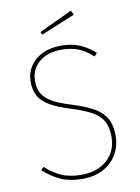

<svg xmlns="http://www.w3.org/2000/svg" viewBox="-95 -924 725 997"><g transform="rotate(-10 268.0 -425.5)"><path d="M445 -622 430 -605Q394 -639 355.5 -654.5Q317 -670 265 -670Q192 -670 147.5 -632Q103 -594 103 -534Q103 -492 119.5 -465Q136 -438 172 -418Q208 -398 274 -378Q344 -356 385 -332Q426 -308 446 -272.5Q466 -237 466 -182Q466 -126 439.5 -82Q413 -38 366 -14Q319 10 258 10Q194 10 146 -11Q98 -32 54 -72L69 -87Q109 -50 152.5 -31Q196 -12 257 -12Q341 -12 392.5 -58Q444 -104 444 -181Q444 -231 426 -262.5Q408 -294 370.5 -315.5Q333 -337 266 -358Q195 -380 155 -403Q115 -426 97.5 -457Q80 -488 80 -534Q80 -578 103 -614Q126 -650 168 -670.5Q210 -691 265 -691Q323 -691 364 -674Q405 -657 445 -622ZM361 -838 182 -764 175 -779 350 -861Z"/></g></svg>

Font: Fira Sans Thin
Style: Regular
Weight: 100
Designer: bBox Type GmbH & Carrois Corporate GbR & Edenspiekermann AG
Foundry: bBox Type GmbH & Carrois Corporate GbR & Edenspiekermann AG
Version: Version 4.301